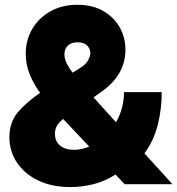

<svg xmlns="http://www.w3.org/2000/svg" viewBox="-20 -758 729 790"><path d="M270.5 11.7Q192.4 11.7 135.7 -16.1Q79.1 -43.9 48.8 -90.6Q18.6 -137.2 18.6 -193.4Q18.6 -254.4 53 -295.4Q87.4 -336.4 143.6 -375L145 -376Q121.1 -408.2 103.5 -449Q85.9 -489.7 85.9 -537.1Q85.9 -592.8 112.5 -638.4Q139.2 -684.1 187 -711.2Q234.9 -738.3 298.8 -738.3Q359.9 -738.3 404.1 -713.1Q448.2 -688 472.2 -646.2Q496.1 -604.5 496.1 -553.7Q496.1 -450.7 399.4 -381.8L364.7 -357.4L457.5 -254.9Q472.7 -281.7 481.4 -313Q490.2 -344.2 490.2 -378.9H645.5Q645.5 -308.1 628.7 -242.7Q611.8 -177.2 574.2 -127L689.5 0H493.2L455.1 -40Q411.6 -11.7 364 0Q316.4 11.7 270.5 11.7ZM245.1 -534.2Q245.1 -516.1 254.2 -497.8Q263.2 -479.5 278.3 -459L308.6 -477.5Q333.5 -493.2 342.5 -509.8Q351.6 -526.4 351.6 -540Q351.6 -557.1 338.6 -570.6Q325.7 -584 298.8 -584Q273.9 -584 259.5 -570.6Q245.1 -557.1 245.1 -534.2ZM206.1 -207Q206.1 -176.3 227.3 -158.9Q248.5 -141.6 284.2 -141.6Q315.4 -141.6 347.2 -154.8L239.7 -268.6Q225.6 -257.3 215.8 -242.9Q206.1 -228.5 206.1 -207Z"/></svg>

Font: Inter Tight Black
Style: Regular
Weight: 900
Designer: Rasmus Andersson
Foundry: rsms
Version: Version 3.004; ttfautohint (v1.8.4.7-5d5b)